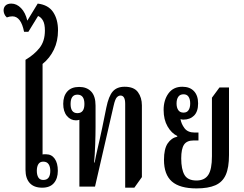

<svg xmlns="http://www.w3.org/2000/svg" viewBox="-43 -1039 1359 1069"><path d="M192 6Q146 6 122.5 -20Q99 -46 99 -93V-706Q148 -735 177.5 -772.5Q207 -810 207 -869Q207 -905 196.5 -924Q186 -943 169 -950L115 -862H91Q74 -948 26 -948Q10 -948 -5 -942Q-15 -951 -19 -961.5Q-23 -972 -23 -981Q-23 -998 -12 -1008.5Q-1 -1019 20 -1019Q50 -1019 74.5 -993.5Q99 -968 109 -924L167 -1019Q226 -1012 253 -971.5Q280 -931 280 -870Q280 -810 257 -762.5Q234 -715 194 -683V-179Q201 -181 214 -180Q244 -180 261.5 -155.5Q279 -131 279 -88Q279 -45 257 -19.5Q235 6 192 6ZM198 -37Q237 -37 237 -88Q237 -111 227.5 -125Q218 -139 198 -139Q179 -139 170.5 -125Q162 -111 162 -88Q162 -65 170.5 -51Q179 -37 198 -37Z M654 6V-461Q654 -507 628 -507Q617 -507 607.5 -497Q598 -487 590 -452L486 0H399V-372Q390 -369 380 -369Q350 -369 329.5 -393.5Q309 -418 309 -461Q309 -504 331.5 -529.5Q354 -555 398 -555Q440 -555 464.5 -529.5Q489 -504 489 -451V-333Q489 -290 487 -234Q485 -178 481 -134H484Q491 -172 498 -201.5Q505 -231 511.5 -260.5Q518 -290 526 -327L549 -440Q562 -504 585 -530Q608 -556 651 -556Q703 -556 725 -526Q747 -496 747 -452V-53L705 6ZM388 -409Q427 -409 427 -460Q427 -512 388 -512Q350 -512 350 -460Q350 -409 388 -409Z M1051 10Q958 10 914 -28.5Q870 -67 870 -149Q870 -210 890.5 -240.5Q911 -271 944 -278V-282Q912 -297 890 -335Q868 -373 868 -427Q868 -482 895 -519Q922 -556 972 -556Q1014 -556 1037 -531.5Q1060 -507 1060 -463Q1060 -418 1037.5 -395.5Q1015 -373 978 -373Q968 -373 962 -376Q966 -350 984 -325.5Q1002 -301 1041 -301H1062V-257H1035Q997 -257 981.5 -233.5Q966 -210 966 -157Q966 -97 984 -65.5Q1002 -34 1051 -34Q1096 -34 1116.5 -65Q1137 -96 1137 -169V-495L1179 -552H1232V-176Q1232 -106 1214 -65.5Q1196 -25 1156 -7.5Q1116 10 1051 10ZM979 -412Q998 -412 1007 -426Q1016 -440 1016 -463Q1016 -486 1007 -500Q998 -514 979 -514Q959 -514 949.5 -500Q940 -486 940 -463Q940 -440 949.5 -426Q959 -412 979 -412Z"/></svg>

Font: Noto Serif Thai ExtraCondensed Medium
Style: Regular
Weight: 500
Width: 2
Designer: Monotype Design Team
Foundry: Monotype Imaging Inc.
Version: Version 2.002; ttfautohint (v1.8.4.7-5d5b)